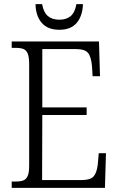

<svg xmlns="http://www.w3.org/2000/svg" viewBox="-20 -915 577 935"><path d="M37 -31H55Q80 -31 94 -36.5Q108 -42 115 -58.5Q122 -75 122 -108V-603Q122 -637 115 -654Q108 -671 94 -676.5Q80 -682 55 -682H37V-713H462L467 -544H431L428 -592Q424 -639 408.5 -657.5Q393 -676 349 -676H186V-392H402V-355H186L185 -38H375Q419 -38 435 -55Q451 -72 456 -113L461 -169H496L491 0H37ZM153 -895H185Q192 -855 213 -837Q234 -819 269 -819Q303 -819 324 -836.5Q345 -854 352 -895H384Q382 -837 353.5 -803.5Q325 -770 269 -770Q212 -770 183 -804Q154 -838 153 -895Z"/></svg>

Font: Noto Serif NarrowLight
Style: Regular
Weight: 300
Width: 4
Designer: Monotype Design Team
Foundry: Monotype Imaging Inc.
Version: Version 1.001